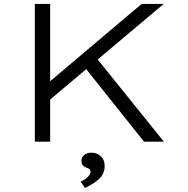

<svg xmlns="http://www.w3.org/2000/svg" viewBox="-20 -720 956 976"><path d="M210 -193V-286L700 -700H812ZM157 0V-700H235V0ZM712 0 405 -385 456 -443 813 0ZM412 236 390 203Q405 197 416 188.5Q427 180 433.5 171Q440 162 440 153Q440 143 434 139Q428 135 419 132Q409 129 401.5 121Q394 113 394 97Q394 79 408.5 67.5Q423 56 444 56Q472 56 492 74Q512 92 512 125Q512 145 503.5 162.5Q495 180 480 193Q465 206 447.5 216.5Q430 227 412 236Z"/></svg>

Font: Lexend Mega Light
Style: Regular
Weight: 300
Version: Version 1.007